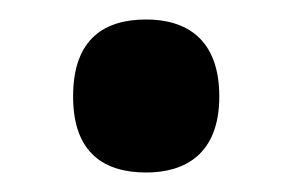

<svg xmlns="http://www.w3.org/2000/svg" viewBox="-20 -169 300 197"><path d="M130 8C170 8 205 -11 205 -70C205 -130 170 -149 130 -149C88 -149 55 -130 55 -70C55 -11 88 8 130 8Z"/></svg>

Font: Noto Serif Georgian ExtraCondensed ExtraBold
Style: Regular
Weight: 800
Width: 2
Designer: Monotype Design Team, Akaki Razmadze
Foundry: Google LLC
Version: Version 2.003